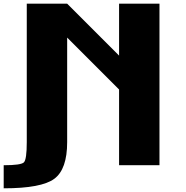

<svg xmlns="http://www.w3.org/2000/svg" viewBox="-20 -895 1009 1040"><path d="M343.8 -875 625 -593.8V-875H843.8V0H625V-410.2L343.8 -691.4V-125Q343.8 21.5 274.4 73.2Q205.1 125 0 125V0Q93.8 0 109.4 -15.6Q125 -31.2 125 -125V-875Z"/></svg>

Font: CraftyPE
Style: Regular
Weight: 400
Designer: Erek Butcher
Foundry: Haunted Coop
Version: Version 0.018;April 4, 2024;FontCreator 15.0.0.2962 64-bit